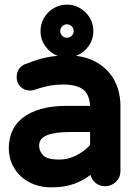

<svg xmlns="http://www.w3.org/2000/svg" viewBox="-20 -779 595 829"><path d="M18 -140Q18 -180 33 -213.5Q48 -247 79 -271Q110 -295 157 -308.5Q204 -322 268 -322H369Q366 -373 337.5 -393.5Q309 -414 255 -414Q215 -414 184.5 -407Q154 -400 128 -391Q119 -388 109 -388Q86 -388 69 -404Q52 -420 52 -446Q52 -486 90 -503V-502Q120 -515 153.5 -524.5Q187 -534 229 -538Q197 -550 176 -579Q155 -608 155 -645Q155 -669 164 -689.5Q173 -710 188.5 -725.5Q204 -741 224.5 -750Q245 -759 269 -759Q293 -759 313.5 -750Q334 -741 349.5 -725.5Q365 -710 374 -689.5Q383 -669 383 -645Q383 -608 362 -579Q341 -550 308 -538Q358 -532 394.5 -511.5Q431 -491 454.5 -461.5Q478 -432 489 -396Q500 -360 500 -323V-40Q500 -13 480.5 6Q461 25 434 25Q411 25 393.5 11.5Q376 -2 371 -24Q342 -1 300.5 14.5Q259 30 201 30Q164 30 131 18.5Q98 7 73 -15Q48 -37 33 -68.5Q18 -100 18 -140ZM235 -90Q275 -90 310.5 -108.5Q346 -127 369 -153V-209H280Q219 -209 184 -195.5Q149 -182 149 -150Q149 -126 167 -108Q185 -90 235 -90ZM240 -645Q240 -633 248.5 -624.5Q257 -616 269 -616Q281 -616 289.5 -624.5Q298 -633 298 -645Q298 -657 289.5 -665.5Q281 -674 269 -674Q257 -674 248.5 -665.5Q240 -657 240 -645Z"/></svg>

Font: Varela Round Precious
Style: Bold
Weight: 700
Version: Version 1.000